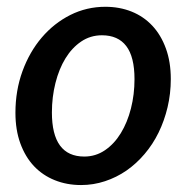

<svg xmlns="http://www.w3.org/2000/svg" viewBox="-20 -538 561 566"><path d="M228.5 -76.5Q262 -76.5 289.5 -95.2Q317 -114 336.2 -145.5Q355.5 -177 366 -218.2Q376.5 -259.5 376.5 -304.5Q376.5 -370.5 352.2 -402.2Q328 -434 280.5 -434Q246.5 -434 219.2 -415.5Q192 -397 173 -366Q154 -335 143.5 -293.5Q133 -252 133 -206.5Q133 -76.5 228.5 -76.5ZM219 7.5Q177 7.5 141.5 -6.8Q106 -21 80.2 -48.2Q54.5 -75.5 40 -115.2Q25.5 -155 25.5 -205.5Q25.5 -271 46.2 -328Q67 -385 103 -427.2Q139 -469.5 187.2 -493.8Q235.5 -518 290.5 -518Q332.5 -518 368 -503.8Q403.5 -489.5 429 -462.2Q454.5 -435 469 -395.2Q483.5 -355.5 483.5 -305Q483.5 -262 474 -222Q464.5 -182 447.5 -147.2Q430.5 -112.5 406.2 -84Q382 -55.5 352.8 -35.2Q323.5 -15 289.5 -3.8Q255.5 7.5 219 7.5Z"/></svg>

Font: Lato 2
Style: Italic
Weight: 600
Italic angle: -7°
Designer: Lukasz Dziedzic with Adam Twardoch and Botio Nikoltchev
Foundry: tyPoland Lukasz Dziedzic
Version: Version 2.015; 2015-08-06; http://www.latofonts.com/